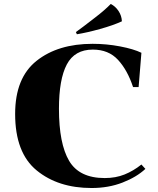

<svg xmlns="http://www.w3.org/2000/svg" viewBox="-20 -932 794 964"><path d="M592 -825Q549 -805 482.5 -786.5Q416 -768 366 -760L361 -771L399 -799Q408 -806 457 -843.5Q506 -881 536 -912Q559 -901 575 -877Q591 -853 592 -825ZM690 -106 710 -84Q666 -43 595.5 -15.5Q525 12 440 12Q272 12 164 -76.5Q56 -165 56 -360Q56 -541 163.5 -626.5Q271 -712 445 -712Q515 -712 583 -699Q651 -686 690 -667L676 -495H648Q620 -580 572.5 -631.5Q525 -683 446 -683Q355 -683 315.5 -608.5Q276 -534 276 -386Q276 -211 327 -124.5Q378 -38 506 -38Q561 -38 605.5 -56Q650 -74 690 -106Z"/></svg>

Font: Chonburi
Style: Regular
Weight: 400
Designer: Thanarat Vachiruckul and Stawix Ruecha
Foundry: Cadson Demak & Katatrad
Version: Version 1.000